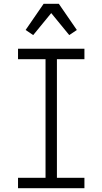

<svg xmlns="http://www.w3.org/2000/svg" viewBox="-20 -992 540 1012"><path d="M75 0V-55H220V-680H75V-735H425V-680H280V-55H425V0ZM155 -807 115 -834 210 -972H290L385 -834L345 -807L250 -923Z"/></svg>

Font: Iosevka Custom Light
Style: Regular
Weight: 300
Monospace: yes
Designer: Belleve Invis
Foundry: Belleve Invis
Version: Version 27.3.5